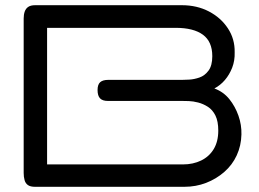

<svg xmlns="http://www.w3.org/2000/svg" viewBox="-20 -708 994 738"><path d="M114 10Q97 10 87.5 3.5Q78 -3 74.5 -15.5Q71 -28 71 -43V-637Q71 -652 75 -663.5Q79 -675 88.5 -681.5Q98 -688 115 -688H679Q737 -688 783 -664Q829 -640 856 -599Q883 -558 882 -507Q883 -475 872.5 -448Q862 -421 844.5 -400.5Q827 -380 804 -368Q839 -355 861.5 -327Q884 -299 896.5 -263.5Q909 -228 908 -191Q907 -148 890 -111Q873 -74 842 -47Q811 -20 772 -5Q733 10 689 10ZM161 -76H683Q722 -76 753 -91Q784 -106 801.5 -135Q819 -164 819 -206Q819 -242 808 -264Q797 -286 779 -297.5Q761 -309 741.5 -314Q722 -319 706 -319.5Q690 -320 681 -320H395Q374 -320 364.5 -330Q355 -340 355 -362Q355 -383 365 -392Q375 -401 396 -401H680Q689 -401 707.5 -402Q726 -403 746.5 -410Q767 -417 781.5 -436.5Q796 -456 796 -492Q796 -548 760 -574.5Q724 -601 655 -601H161Z"/></svg>

Font: Fredoka Expanded
Style: Regular
Weight: 400
Width: 7
Designer: Ben Nathan
Foundry: Milena B. Brandão, Ben Nathan
Version: Version 2.001